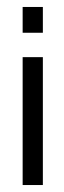

<svg xmlns="http://www.w3.org/2000/svg" viewBox="-20 -547 185 551"><path d="M103 -383V-16H45V-383ZM103 -527V-453H45V-527Z"/></svg>

Font: Ekushey Buriganga
Style: Regular
Weight: 400
Designer: Al Mamun Sumon
Foundry: Al Mamun Sumon
Version: Version 1.0